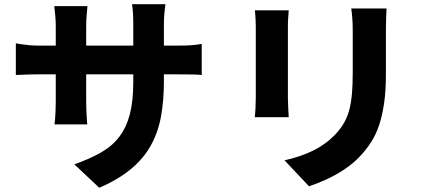

<svg xmlns="http://www.w3.org/2000/svg" viewBox="-20 -821 2040 909"><path d="M756 -437Q756 -346 742.5 -271Q729 -196 695 -134Q661 -72 601.5 -22Q542 28 450 68L332 -43Q406 -69 459 -99.5Q512 -130 545.5 -174.5Q579 -219 595 -281.5Q611 -344 611 -433V-705Q611 -736 609.5 -760Q608 -784 605 -801H763Q761 -784 758.5 -760Q756 -736 756 -705ZM394 -792Q393 -776 390.5 -751.5Q388 -727 388 -696V-341Q388 -318 389 -297Q390 -276 391 -260Q392 -244 393 -232H238Q240 -244 241 -260Q242 -276 243 -297Q244 -318 244 -341V-697Q244 -720 242 -743.5Q240 -767 237 -792ZM55 -616Q65 -614 81 -611.5Q97 -609 118.5 -607Q140 -605 165 -605H819Q861 -605 886.5 -607Q912 -609 935 -613V-466Q916 -468 888.5 -468.5Q861 -469 820 -469H165Q139 -469 119 -468.5Q99 -468 83.5 -467Q68 -466 55 -466Z M1810 -781Q1809 -760 1808 -734Q1807 -708 1807 -677Q1807 -650 1807 -611Q1807 -572 1807 -533.5Q1807 -495 1807 -469Q1807 -391 1798.5 -332.5Q1790 -274 1775 -229Q1760 -184 1737.5 -149Q1715 -114 1687 -84Q1654 -48 1611 -19.5Q1568 9 1524 29Q1480 49 1443 61L1327 -62Q1404 -79 1463.5 -108.5Q1523 -138 1569 -186Q1594 -213 1610 -241.5Q1626 -270 1634.5 -304Q1643 -338 1646.5 -380.5Q1650 -423 1650 -479Q1650 -506 1650 -543.5Q1650 -581 1650 -617.5Q1650 -654 1650 -677Q1650 -708 1648 -734Q1646 -760 1643 -781ZM1347 -772Q1346 -754 1344.5 -737Q1343 -720 1343 -695Q1343 -683 1343 -657.5Q1343 -632 1343 -599Q1343 -566 1343 -530Q1343 -494 1343 -459.5Q1343 -425 1343 -398Q1343 -371 1343 -356Q1343 -337 1344.5 -311Q1346 -285 1347 -266H1186Q1188 -280 1189.5 -307Q1191 -334 1191 -357Q1191 -372 1191 -399Q1191 -426 1191 -460.5Q1191 -495 1191 -530.5Q1191 -566 1191 -599Q1191 -632 1191 -657.5Q1191 -683 1191 -695Q1191 -708 1190 -731Q1189 -754 1187 -772Z"/></svg>

Font: Noto Sans JP ExtraBold
Style: Regular
Weight: 800
Designer: Ryoko NISHIZUKA  (kana, bopomofo & ideographs); Paul D. Hunt (Latin, Greek & Cyrillic); Sandoll Communications , Soo-you
Foundry: Adobe
Version: Version 2.004-H2;hotconv 1.0.118;makeotfexe 2.5.65603